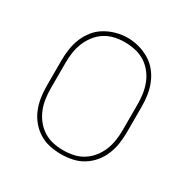

<svg xmlns="http://www.w3.org/2000/svg" viewBox="-129 -647 757 771"><g transform="rotate(30 250.0 -261.5)"><path d="M250 8Q224 8 197.5 2.5Q171 -3 148.5 -17Q126 -31 109 -51.5Q92 -72 82 -96.5Q72 -121 68 -147.5Q64 -174 64 -200V-320Q64 -346 68 -372.5Q72 -399 82 -423.5Q92 -448 109 -469Q126 -490 149 -503.5Q172 -517 198 -524Q224 -531 250 -531Q276 -531 302 -524Q328 -517 351 -503.5Q374 -490 391 -469Q408 -448 418 -423.5Q428 -399 432 -372.5Q436 -346 436 -320V-200Q436 -174 432 -147.5Q428 -121 418 -96.5Q408 -72 391 -51.5Q374 -31 351.5 -17Q329 -3 302.5 2.5Q276 8 250 8ZM250 -10Q274 -10 297.5 -15Q321 -20 341.5 -33Q362 -46 377 -65Q392 -84 401 -106Q410 -128 413.5 -152Q417 -176 417 -200V-320Q417 -344 413.5 -368Q410 -392 401 -414.5Q392 -437 376.5 -456Q361 -475 340.5 -487.5Q320 -500 296 -505Q272 -510 248 -510Q224 -510 200.5 -504.5Q177 -499 157 -486Q137 -473 122.5 -454Q108 -435 99 -413Q90 -391 86.5 -367.5Q83 -344 83 -320V-200Q83 -176 86.5 -152Q90 -128 99 -106Q108 -84 123 -65Q138 -46 158.5 -33Q179 -20 202.5 -15Q226 -10 250 -10Z"/></g></svg>

Font: Zed Mono Thin
Style: Regular
Weight: 100
Monospace: yes
Designer: Belleve Invis
Foundry: Belleve Invis
Version: Version 1.0.0; ttfautohint (v1.8.4)